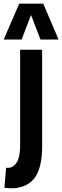

<svg xmlns="http://www.w3.org/2000/svg" viewBox="-65 -810 337 1039"><path d="M163 -17Q163 84 131 139.5Q99 195 26 207Q-5 211 -41 206L-32 98Q-17 99 -5 96Q20 85 32 56.5Q44 28 44 -25V-541H163ZM-45 -596 39 -790H169L252 -596H154L103 -729L52 -596Z"/></svg>

Font: Georama Semi Condensed SemiBold
Style: Regular
Weight: 600
Width: 4
Designer: Jean-Baptiste Levee
Foundry: Production Type
Version: Version 1.000